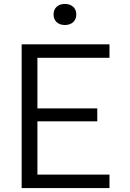

<svg xmlns="http://www.w3.org/2000/svg" viewBox="-20 -955 660 975"><path d="M90 0H536V-68.5H170V-339H474V-404.5H170V-661.5H536V-730H90ZM309.5 -828C343.5 -828 367.5 -848 367.5 -881.5C367.5 -915 343.5 -935 309.5 -935C275.5 -935 252 -915 252 -881.5C252 -848 275.5 -828 309.5 -828Z"/></svg>

Font: Monaspace Neon Light
Style: Regular
Weight: 300
Designer: Riley Cran & the Lettermatic Team
Foundry: Lettermatic
Version: Version 1.200 (Monaspace Neon)